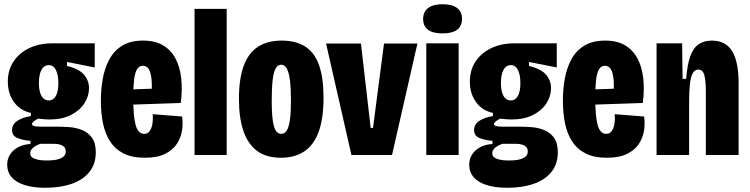

<svg xmlns="http://www.w3.org/2000/svg" viewBox="-20 -733 3546 908"><path d="M194 155Q135 155 94.5 141.5Q54 128 34 104Q14 80 14 47Q14 5 44.5 -22Q75 -49 124 -52V-67Q92 -69 64.5 -79.5Q37 -90 37 -118Q37 -145 62 -161.5Q87 -178 126 -184V-199Q75 -210 46 -250.5Q17 -291 17 -347Q17 -401 43.5 -441.5Q70 -482 117.5 -505Q165 -528 227 -528H428V-414L297 -440V-421Q355 -407 378 -379Q401 -351 401 -316Q401 -279 379.5 -245Q358 -211 316 -189.5Q274 -168 215 -168Q205 -168 189.5 -169Q174 -170 160 -172Q145 -164 138 -157.5Q131 -151 131 -146Q131 -142 136.5 -139Q142 -136 151 -135Q160 -134 170 -134H252Q275 -134 306 -132Q337 -130 366 -119Q395 -108 414 -83Q433 -58 433 -13Q433 43 402.5 80.5Q372 118 318.5 136.5Q265 155 194 155ZM199 26Q234 26 254 20.5Q274 15 282.5 5.5Q291 -4 291 -16Q291 -30 284 -37.5Q277 -45 266 -48.5Q255 -52 243.5 -52.5Q232 -53 224 -53H171Q147 -44 135 -33Q123 -22 123 -8Q123 4 132 11Q141 18 158 22Q175 26 199 26ZM211 -258Q232 -258 244 -279Q256 -300 256 -340Q256 -379 244.5 -402Q233 -425 211 -425Q188 -425 176 -402.5Q164 -380 164 -340Q164 -314 169.5 -295.5Q175 -277 185.5 -267.5Q196 -258 211 -258Z M665 13Q604 13 564 -7.5Q524 -28 500.5 -64.5Q477 -101 467 -150Q457 -199 457 -256Q457 -310 466 -360.5Q475 -411 497 -452Q519 -493 558 -517Q597 -541 657 -541Q713 -541 750.5 -519Q788 -497 809.5 -457Q831 -417 837 -363Q843 -309 835 -246L569 -237V-309L712 -314L696 -276Q700 -332 696 -363.5Q692 -395 682 -408.5Q672 -422 656 -422Q638 -422 628 -405.5Q618 -389 614 -355.5Q610 -322 610 -272Q610 -183 621.5 -141.5Q633 -100 662 -100Q674 -100 682 -107Q690 -114 695 -126Q700 -138 702 -155.5Q704 -173 702 -193L841 -182Q846 -152 841 -117.5Q836 -83 817 -53.5Q798 -24 761 -5.5Q724 13 665 13Z M900 0V-691H1052V0Z M1309 13Q1239 13 1195.5 -19.5Q1152 -52 1131 -114Q1110 -176 1110 -265Q1110 -362 1133 -423Q1156 -484 1201 -512.5Q1246 -541 1312 -541Q1380 -541 1424 -512.5Q1468 -484 1489 -424.5Q1510 -365 1510 -271Q1510 -172 1487 -109.5Q1464 -47 1419 -17Q1374 13 1309 13ZM1310 -100Q1326 -100 1336 -115.5Q1346 -131 1351 -166Q1356 -201 1356 -257Q1356 -317 1351 -354.5Q1346 -392 1336 -409.5Q1326 -427 1309 -427Q1294 -427 1284 -410Q1274 -393 1269.5 -355Q1265 -317 1265 -256Q1265 -172 1275.5 -136Q1286 -100 1310 -100Z M1642 0 1522 -527H1687L1733 -128H1744L1796 -527H1954L1834 0Z M1996 0V-528H2149V0ZM2073 -575Q2027 -575 2004 -592.5Q1981 -610 1981 -643Q1981 -677 2004.5 -695Q2028 -713 2073 -713Q2119 -713 2142 -695Q2165 -677 2165 -644Q2165 -610 2142 -592.5Q2119 -575 2073 -575Z M2379 155Q2320 155 2279.5 141.5Q2239 128 2219 104Q2199 80 2199 47Q2199 5 2229.5 -22Q2260 -49 2309 -52V-67Q2277 -69 2249.5 -79.5Q2222 -90 2222 -118Q2222 -145 2247 -161.5Q2272 -178 2311 -184V-199Q2260 -210 2231 -250.5Q2202 -291 2202 -347Q2202 -401 2228.5 -441.5Q2255 -482 2302.5 -505Q2350 -528 2412 -528H2613V-414L2482 -440V-421Q2540 -407 2563 -379Q2586 -351 2586 -316Q2586 -279 2564.5 -245Q2543 -211 2501 -189.5Q2459 -168 2400 -168Q2390 -168 2374.5 -169Q2359 -170 2345 -172Q2330 -164 2323 -157.5Q2316 -151 2316 -146Q2316 -142 2321.5 -139Q2327 -136 2336 -135Q2345 -134 2355 -134H2437Q2460 -134 2491 -132Q2522 -130 2551 -119Q2580 -108 2599 -83Q2618 -58 2618 -13Q2618 43 2587.5 80.5Q2557 118 2503.5 136.5Q2450 155 2379 155ZM2384 26Q2419 26 2439 20.5Q2459 15 2467.5 5.5Q2476 -4 2476 -16Q2476 -30 2469 -37.5Q2462 -45 2451 -48.5Q2440 -52 2428.5 -52.5Q2417 -53 2409 -53H2356Q2332 -44 2320 -33Q2308 -22 2308 -8Q2308 4 2317 11Q2326 18 2343 22Q2360 26 2384 26ZM2396 -258Q2417 -258 2429 -279Q2441 -300 2441 -340Q2441 -379 2429.5 -402Q2418 -425 2396 -425Q2373 -425 2361 -402.5Q2349 -380 2349 -340Q2349 -314 2354.5 -295.5Q2360 -277 2370.5 -267.5Q2381 -258 2396 -258Z M2850 13Q2789 13 2749 -7.5Q2709 -28 2685.5 -64.5Q2662 -101 2652 -150Q2642 -199 2642 -256Q2642 -310 2651 -360.5Q2660 -411 2682 -452Q2704 -493 2743 -517Q2782 -541 2842 -541Q2898 -541 2935.5 -519Q2973 -497 2994.5 -457Q3016 -417 3022 -363Q3028 -309 3020 -246L2754 -237V-309L2897 -314L2881 -276Q2885 -332 2881 -363.5Q2877 -395 2867 -408.5Q2857 -422 2841 -422Q2823 -422 2813 -405.5Q2803 -389 2799 -355.5Q2795 -322 2795 -272Q2795 -183 2806.5 -141.5Q2818 -100 2847 -100Q2859 -100 2867 -107Q2875 -114 2880 -126Q2885 -138 2887 -155.5Q2889 -173 2887 -193L3026 -182Q3031 -152 3026 -117.5Q3021 -83 3002 -53.5Q2983 -24 2946 -5.5Q2909 13 2850 13Z M3085 0V-328V-528H3206L3208 -360H3225Q3230 -427 3244.5 -467Q3259 -507 3284.5 -524Q3310 -541 3346 -541Q3412 -541 3442.5 -491Q3473 -441 3473 -339V0H3318V-299Q3318 -354 3310.5 -379Q3303 -404 3283 -404Q3265 -404 3255.5 -385.5Q3246 -367 3242.5 -334Q3239 -301 3239 -254V0Z"/></svg>

Font: Bricolage Grotesque 48pt Condensed ExtraBold
Style: Regular
Weight: 800
Width: 3
Designer: Mathieu Triay
Foundry: Atelier Triay
Version: Version 1.001;gftools[0.9.33.dev8+g029e19f]